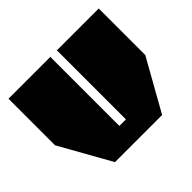

<svg xmlns="http://www.w3.org/2000/svg" viewBox="-165 -958 1178 1178"><g transform="rotate(-45 424.5 -368.5)"><path d="M220 0 33 -333V-737H396V-138H453V-737H816V-333L629 0Z"/></g></svg>

Font: Tomorrow Black
Style: Regular
Weight: 900
Designer: Tony de Marco, Monica Rizzolli
Foundry: Just in Type
Version: Version 2.002